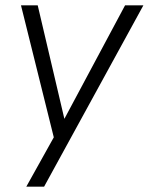

<svg xmlns="http://www.w3.org/2000/svg" viewBox="-20 -519 560 723"><path d="M79 184 191 -17 187 16 59 -499H122L227 -52H212L451 -499H520L146 184Z"/></svg>

Font: Nunitoga
Style: Light Italic
Weight: 300
Italic angle: -9°
Designer: Vernon Adams
Foundry: Vernon Adams
Version: Version 1.0